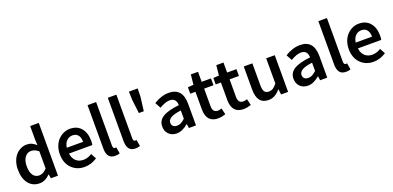

<svg xmlns="http://www.w3.org/2000/svg" viewBox="0 -1554 4937 2415"><g transform="rotate(-20 2469.0 -347.0)"><path d="M245.1 12.2Q151.9 12.2 97.4 -56.2Q43 -124.5 43 -245.1Q43 -303.2 60.3 -352.5Q77.6 -401.9 106.7 -434.3Q135.7 -466.8 173.3 -484.9Q210.9 -502.9 251 -502.9Q290.5 -502.9 319.6 -489.7Q348.6 -476.6 379.9 -449.2L376 -527.8V-706.1H491.2V0H396L388.2 -53.2H383.8Q318.4 12.2 245.1 12.2ZM272.9 -83Q327.6 -83 376 -138.2V-367.2Q329.1 -408.2 275.9 -408.2Q227.1 -408.2 194.6 -364.7Q162.1 -321.3 162.1 -246.1Q162.1 -167 190.9 -125Q219.7 -83 272.9 -83Z M847.2 12.2Q742.2 12.2 673.6 -57.1Q605 -126.5 605 -245.1Q605 -303.2 624 -352.5Q643.1 -401.9 674.8 -434.3Q706.5 -466.8 747.1 -484.9Q787.6 -502.9 831.1 -502.9Q928.2 -502.9 981.2 -439.2Q1034.2 -375.5 1034.2 -270Q1034.2 -236.3 1028.8 -213.9H716.8Q724.1 -149.4 762.9 -113.3Q801.8 -77.1 861.8 -77.1Q919.9 -77.1 976.1 -112.8L1015.1 -41Q934.1 12.2 847.2 12.2ZM715.8 -292H934.1Q934.1 -350.1 908.7 -382.1Q883.3 -414.1 834 -414.1Q788.6 -414.1 755.9 -381.8Q723.1 -349.6 715.8 -292Z M1255.9 12.2Q1196.8 12.2 1170.4 -23.4Q1144 -59.1 1144 -126V-706.1H1258.8V-120.1Q1258.8 -100.6 1266.1 -91.3Q1273.4 -82 1283.7 -82Q1293 -82 1301.8 -84L1316.9 2Q1292 12.2 1255.9 12.2Z M1526.9 12.2Q1467.8 12.2 1441.4 -23.4Q1415 -59.1 1415 -126V-706.1H1529.8V-120.1Q1529.8 -100.6 1537.1 -91.3Q1544.4 -82 1554.7 -82Q1564 -82 1572.8 -84L1587.9 2Q1563 12.2 1526.9 12.2Z M1716.8 -392.1 1694.8 -575.2 1690.9 -688H1808.6L1805.7 -575.2L1782.7 -392.1Z M2079.6 12.2Q2015.1 12.2 1974.9 -27.6Q1934.6 -67.4 1934.6 -131.8Q1934.6 -210.4 2003.4 -253.9Q2072.3 -297.4 2223.6 -314Q2220.2 -410.2 2133.8 -410.2Q2077.6 -410.2 1995.6 -361.8L1953.6 -439Q2055.2 -502.9 2155.8 -502.9Q2246.6 -502.9 2292.7 -448.7Q2338.9 -394.5 2338.9 -291V0H2243.7L2235.8 -54.2H2231.9Q2153.3 12.2 2079.6 12.2ZM2116.7 -78.1Q2145 -78.1 2169.2 -91.1Q2193.4 -104 2223.6 -131.8V-242.2Q2127.4 -230 2086.7 -204.8Q2045.9 -179.7 2045.9 -141.1Q2045.9 -109.4 2065.2 -93.8Q2084.5 -78.1 2116.7 -78.1Z M2633.3 12.2Q2477.1 12.2 2477.1 -166V-399.9H2407.2V-485.8L2483.4 -491.2L2497.1 -625H2593.3V-491.2H2718.3V-399.9H2593.3V-166Q2593.3 -80.1 2662.1 -80.1Q2687.5 -80.1 2713.4 -90.8L2733.4 -5.9Q2678.2 12.2 2633.3 12.2Z M2974.1 12.2Q2817.9 12.2 2817.9 -166V-399.9H2748V-485.8L2824.2 -491.2L2837.9 -625H2934.1V-491.2H3059.1V-399.9H2934.1V-166Q2934.1 -80.1 3002.9 -80.1Q3028.3 -80.1 3054.2 -90.8L3074.2 -5.9Q3019 12.2 2974.1 12.2Z M3308.1 12.2Q3156.7 12.2 3156.7 -183.1V-491.2H3272V-198.2Q3272 -138.2 3289.6 -112.5Q3307.1 -86.9 3347.7 -86.9Q3379.4 -86.9 3404.1 -102.5Q3428.7 -118.2 3457 -154.8V-491.2H3571.8V0H3478L3468.8 -71.8H3465.8Q3431.2 -30.8 3393.3 -9.3Q3355.5 12.2 3308.1 12.2Z M3836.4 12.2Q3772 12.2 3731.7 -27.6Q3691.4 -67.4 3691.4 -131.8Q3691.4 -210.4 3760.3 -253.9Q3829.1 -297.4 3980.5 -314Q3977.1 -410.2 3890.6 -410.2Q3834.5 -410.2 3752.4 -361.8L3710.4 -439Q3812 -502.9 3912.6 -502.9Q4003.4 -502.9 4049.6 -448.7Q4095.7 -394.5 4095.7 -291V0H4000.5L3992.7 -54.2H3988.8Q3910.2 12.2 3836.4 12.2ZM3873.5 -78.1Q3901.9 -78.1 3926 -91.1Q3950.2 -104 3980.5 -131.8V-242.2Q3884.3 -230 3843.5 -204.8Q3802.7 -179.7 3802.7 -141.1Q3802.7 -109.4 3822 -93.8Q3841.3 -78.1 3873.5 -78.1Z M4345.2 12.2Q4286.1 12.2 4259.8 -23.4Q4233.4 -59.1 4233.4 -126V-706.1H4348.1V-120.1Q4348.1 -100.6 4355.5 -91.3Q4362.8 -82 4373 -82Q4382.3 -82 4391.1 -84L4406.2 2Q4381.3 12.2 4345.2 12.2Z M4714.4 12.2Q4609.4 12.2 4540.8 -57.1Q4472.2 -126.5 4472.2 -245.1Q4472.2 -303.2 4491.2 -352.5Q4510.3 -401.9 4542 -434.3Q4573.7 -466.8 4614.3 -484.9Q4654.8 -502.9 4698.2 -502.9Q4795.4 -502.9 4848.4 -439.2Q4901.4 -375.5 4901.4 -270Q4901.4 -236.3 4896 -213.9H4584Q4591.3 -149.4 4630.1 -113.3Q4668.9 -77.1 4729 -77.1Q4787.1 -77.1 4843.3 -112.8L4882.3 -41Q4801.3 12.2 4714.4 12.2ZM4583 -292H4801.3Q4801.3 -350.1 4775.9 -382.1Q4750.5 -414.1 4701.2 -414.1Q4655.8 -414.1 4623 -381.8Q4590.3 -349.6 4583 -292Z"/></g></svg>

Font: Toshiba Sans Medium
Style: Regular
Weight: 500
Designer: Paul D. Hunt
Foundry: Toshiba Corporation
Version: Version 2.020;PS 2.0;hotconv 1.0.86;makeotf.lib2.5.63406